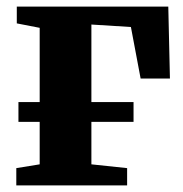

<svg xmlns="http://www.w3.org/2000/svg" viewBox="-20 -563 556 583"><path d="M29.5 0V-52.5L100.5 -64V-478.5L31 -492V-543H491L496 -324.5H407L377.5 -481L257.5 -488.5V-64L366 -52.5V0ZM36 -253H385.5V-193H36Z"/></svg>

Font: Merriweather 48pt ExtraBold
Style: Regular
Weight: 800
Version: Version 2.100